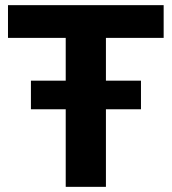

<svg xmlns="http://www.w3.org/2000/svg" viewBox="-20 -725 668 745"><path d="M235 0V-578H11V-705H615V-578H391V0ZM100 -301V-412H527V-301Z"/></svg>

Font: Mulish ExtraBold
Style: Regular
Weight: 800
Designer: Vernon Adams
Foundry: Vernon Adams
Version: Version 3.603; ttfautohint (v1.8.3)